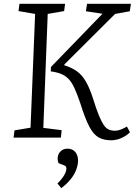

<svg xmlns="http://www.w3.org/2000/svg" viewBox="-20 -721 706 1006"><path d="M562 14Q523 14 496 -1.5Q469 -17 447 -59.5Q425 -102 400 -182Q384 -229 370 -259.5Q356 -290 339 -307.5Q322 -325 299.5 -334Q277 -343 246 -347L247 -370L517 -649L430 -662L436 -701H666L660 -662L583 -648L317 -383V-379Q356 -367 383 -347.5Q410 -328 430 -293.5Q450 -259 468 -203Q484 -151 497.5 -118Q511 -85 523 -67Q535 -49 549.5 -42.5Q564 -36 582 -36Q597 -36 612.5 -42Q628 -48 645 -58L661 -28Q642 -9 615.5 2.5Q589 14 562 14ZM51 0 56 -38 140 -52 164 -648 77 -663 82 -701H321L316 -663L230 -648L207 -51L303 -39L299 0ZM301 265 281 240Q293 229 304 215Q315 201 321.5 187Q328 173 328 163Q328 156 325 151.5Q322 147 313 144L287 134Q280 117 283 99.5Q286 82 299.5 70Q313 58 334 58Q360 58 374.5 75.5Q389 93 389 121Q389 141 380 166.5Q371 192 351 217Q331 242 301 265Z"/></svg>

Font: Literata Light
Style: Italic
Weight: 300
Italic angle: -2°
Designer: Latin by Veronika Burian and Jose Scaglione. Greek by Irene Vlachou. Cyrillic by Vera Evstafieva
Foundry: TypeTogether
Version: Version 3.103;gftools[0.9.29]